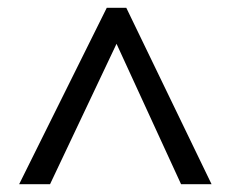

<svg xmlns="http://www.w3.org/2000/svg" viewBox="-20 -739 591 491"><path d="M253 -719H303L521 -268H443L278 -627L108 -268H29Z"/></svg>

Font: hingl115
Style: Book
Weight: 400
Designer: Jelle Bosma - Monotype Design Team
Foundry: Monotype Imaging Inc.
Version: Version 2.003